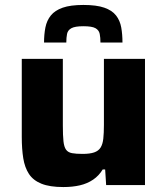

<svg xmlns="http://www.w3.org/2000/svg" viewBox="-20 -748 674 776"><path d="M236 8Q181 8 147.5 -5.5Q114 -19 97 -45Q80 -71 74 -108.5Q68 -146 68 -195V-510H234V-241Q234 -200 236.5 -177Q239 -154 247 -143Q255 -132 271 -129Q287 -126 314 -126Q343 -126 360.5 -132Q378 -138 386.5 -151.5Q395 -165 397.5 -187.5Q400 -210 400 -243V-510H566V0H409L405 -63H395Q380 -38 356.5 -22Q333 -6 303 1Q273 8 236 8ZM317 -728Q370 -728 401.5 -717Q433 -706 449 -685.5Q465 -665 470 -637Q475 -609 475 -576H386Q386 -596 383 -611Q380 -626 366 -634Q352 -642 317 -642Q283 -642 268.5 -634Q254 -626 251 -611Q248 -596 248 -576H158Q158 -609 163.5 -637Q169 -665 185.5 -685.5Q202 -706 233.5 -717Q265 -728 317 -728Z"/></svg>

Font: Saira SemiExpanded
Style: Bold
Weight: 700
Width: 6
Designer: Hector Gatti with collaboration of the Omnibus-Type team
Foundry: Omnibus-Type
Version: Version 1.101